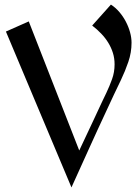

<svg xmlns="http://www.w3.org/2000/svg" viewBox="-20 -794 614 841"><path d="M293 26.9 5.9 -655.8 106 -700.2 327.1 -134.8Q350.1 -183.6 372.1 -230.5Q381.3 -250 391.4 -271.5Q401.4 -293 410.9 -313.5Q420.4 -334 429.4 -353Q438.5 -372.1 445.8 -387.2Q460 -417 470.9 -447.5Q481.9 -478 481.9 -512.2Q481.9 -538.6 474.6 -562Q467.3 -585.4 454.3 -606.7Q441.4 -627.9 423.3 -646.7Q405.3 -665.5 383.8 -682.1L465.8 -773.9Q486.3 -760.7 502.9 -741.2Q519.5 -721.7 531.2 -699.2Q543 -676.8 549.6 -652.8Q556.2 -628.9 556.2 -606.9Q556.2 -564 542.2 -523.2Q528.3 -482.4 509.8 -443.8Q495.6 -415 479 -379.4Q462.4 -343.8 444.6 -305.4Q426.8 -267.1 408.4 -227.5Q390.1 -188 373.5 -150.9Q334 -64 293 26.9Z"/></svg>

Font: Redressed
Style: Regular
Weight: 400
Designer: Astigmatic (AOETI)
Foundry: Astigmatic (AOETI)
Version: Version 1.001